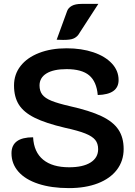

<svg xmlns="http://www.w3.org/2000/svg" viewBox="-20 -957 692 986"><path d="M39 -170Q39 -252 150 -252Q154 -176 201.5 -137Q249 -98 335 -98Q406 -98 445 -122.5Q484 -147 484 -191Q484 -220 469 -238.5Q454 -257 418 -271.5Q382 -286 313 -301Q215 -324 158.5 -352Q102 -380 77 -419.5Q52 -459 52 -518Q52 -575 85.5 -618Q119 -661 180.5 -685Q242 -709 322 -709Q399 -709 459.5 -688.5Q520 -668 554.5 -631Q589 -594 589 -546Q589 -472 482 -469Q476 -538 438 -570Q400 -602 322 -602Q255 -602 219 -580Q183 -558 183 -518Q183 -490 197 -471.5Q211 -453 244 -439.5Q277 -426 338 -412Q441 -389 501 -360.5Q561 -332 588 -291.5Q615 -251 615 -192Q615 -131 580.5 -85.5Q546 -40 482.5 -15.5Q419 9 334 9Q244 9 177 -13Q110 -35 74.5 -75.5Q39 -116 39 -170ZM325 -901Q331 -917 349 -927Q367 -937 399 -937H485L382 -778Q372 -765 356 -758.5Q340 -752 304 -752Q284 -752 271 -753Z"/></svg>

Font: K2D
Style: Bold
Weight: 700
Designer: Katatrad Aksorn Co.,Ltd.
Foundry: Cadson Demak Co.,Ltd.
Version: Version 1.000; ttfautohint (v1.6)